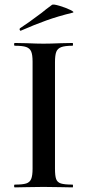

<svg xmlns="http://www.w3.org/2000/svg" viewBox="-20 -811 378 831"><path d="M294 -12Q296 -12 296 -6Q296 0 294 0Q261 0 242 -1L168 -2L96 -1Q77 0 44 0Q41 0 41 -6Q41 -12 44 -12Q78 -12 93.5 -17Q109 -22 115 -36.5Q121 -51 121 -81V-544Q121 -574 115 -588Q109 -602 93.5 -607.5Q78 -613 44 -613Q41 -613 41 -619Q41 -625 44 -625L96 -624Q140 -622 168 -622Q198 -622 244 -624L294 -625Q296 -625 296 -619Q296 -613 294 -613Q261 -613 245 -607Q229 -601 223.5 -586.5Q218 -572 218 -542V-81Q218 -50 223 -36Q228 -22 243.5 -17Q259 -12 294 -12ZM70 -678Q66 -678 65 -682.5Q64 -687 67 -689Q100 -710 161 -756Q175 -768 205 -790Q210 -794 237 -786Q264 -778 284.5 -768Q305 -758 294 -756Q232 -741 180.5 -722.5Q129 -704 72 -679Z"/></svg>

Font: Cormorant Garamond SemiBold
Style: Regular
Weight: 600
Designer: Christian Thalmann (Catharsis Fonts)
Version: Version 3.000